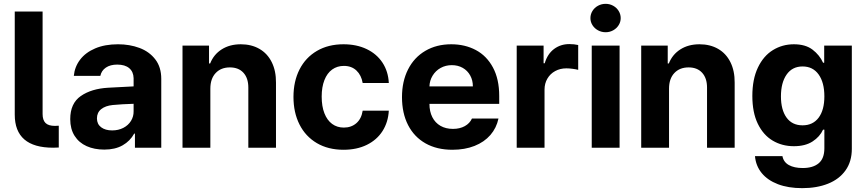

<svg xmlns="http://www.w3.org/2000/svg" viewBox="-20 -767 4499 997"><path d="M265.6 -113.3Q277.3 -113.3 285.2 -114.3V-1Q274.4 0 255.9 0Q56.6 0 56.6 -171.9V-707H201.2V-174.8Q201.2 -143.6 216.3 -128.4Q231.4 -113.3 265.6 -113.3Z M542 -311.5Q595.7 -314.9 673.8 -318.4V-361.3Q672.9 -394.5 650.9 -413.1Q628.9 -431.6 588.9 -431.6Q552.7 -431.6 529.8 -416Q506.8 -400.4 501 -373H363.3Q367.7 -419.9 395.8 -457Q423.8 -494.1 474.1 -515.6Q524.4 -537.1 592.8 -537.1Q653.3 -537.1 704.3 -518.1Q755.4 -499 786.4 -458.7Q817.4 -418.5 817.4 -357.4V0H680.7V-73.2H676.8Q655.8 -34.7 616.9 -12.5Q578.1 9.8 521.5 9.8Q469.7 9.8 429.9 -8.1Q390.1 -25.9 367.4 -61.5Q344.7 -97.2 344.7 -148.4Q344.7 -230.5 399.9 -268.6Q455.1 -306.6 542 -311.5ZM562.5 -89.8Q594.7 -89.8 620.4 -103Q646 -116.2 660.2 -139.2Q674.3 -162.1 673.8 -189.5V-228Q650.9 -227.5 617.2 -225.6Q583.5 -223.6 565.4 -221.7Q527.3 -217.8 505.4 -200.2Q483.4 -182.6 483.4 -152.3Q483.4 -122.6 505.1 -106.2Q526.9 -89.8 562.5 -89.8Z M1072.3 0H927.7V-530.3H1065.4V-437.5H1071.3Q1089.8 -484.4 1131.3 -510.7Q1172.9 -537.1 1230.5 -537.1Q1285.6 -537.1 1327.1 -513.2Q1368.7 -489.3 1391.1 -444.1Q1413.6 -398.9 1413.1 -337.9V0H1269.5V-312.5Q1269.5 -361.3 1244.1 -389.2Q1218.8 -417 1173.8 -417Q1127.4 -417 1099.9 -387.7Q1072.3 -358.4 1072.3 -306.6Z M1503.9 -263.7Q1503.9 -344.7 1535.4 -406.5Q1566.9 -468.3 1625.7 -502.7Q1684.6 -537.1 1763.7 -537.1Q1831.5 -537.1 1883.8 -512.2Q1936 -487.3 1966.1 -441.7Q1996.1 -396 1999 -335.9H1863.3Q1856.4 -376.5 1831.1 -400.6Q1805.7 -424.8 1765.6 -424.8Q1731 -424.8 1704.8 -406Q1678.7 -387.2 1664.6 -351.1Q1650.4 -314.9 1650.4 -265.6Q1650.4 -214.8 1664.6 -178.7Q1678.7 -142.6 1704.6 -123.5Q1730.5 -104.5 1765.6 -104.5Q1804.2 -104.5 1830.6 -127.4Q1856.9 -150.4 1863.3 -192.4H1999Q1995.6 -132.3 1966.3 -86.4Q1937 -40.5 1885 -14.9Q1833 10.7 1763.7 10.7Q1684.1 10.7 1625.2 -23.9Q1566.4 -58.6 1535.2 -120.6Q1503.9 -182.6 1503.9 -263.7Z M2067.4 -262.7Q2067.4 -344.2 2098.9 -406.5Q2130.4 -468.8 2188.5 -502.9Q2246.6 -537.1 2323.2 -537.1Q2394.5 -537.1 2450.9 -507.1Q2507.3 -477.1 2539.8 -416.5Q2572.3 -356 2572.3 -268.6V-227.5H2210Q2210 -188 2224.9 -158.7Q2239.7 -129.4 2267.3 -113.5Q2294.9 -97.7 2332 -97.7Q2367.7 -97.7 2393.6 -112.1Q2419.4 -126.5 2430.7 -151.4H2568.4Q2558.1 -102.5 2526.4 -65.9Q2494.6 -29.3 2444.1 -9.3Q2393.6 10.7 2329.1 10.7Q2248.5 10.7 2189.7 -22.5Q2130.9 -55.7 2099.1 -117.4Q2067.4 -179.2 2067.4 -262.7ZM2435.5 -318.4Q2435.5 -350.1 2421.6 -375.2Q2407.7 -400.4 2382.8 -414.6Q2357.9 -428.7 2326.2 -428.7Q2293.9 -428.7 2267.8 -414.1Q2241.7 -399.4 2226.3 -374Q2210.9 -348.6 2210 -318.4Z M2663.1 -530.3H2802.7V-438.5H2808.6Q2822.8 -486.8 2856.9 -512.5Q2891.1 -538.1 2936.5 -538.1Q2961.4 -538.1 2982.4 -533.2V-404.3Q2971.7 -407.2 2953.6 -409.7Q2935.5 -412.1 2920.9 -412.1Q2888.7 -412.1 2862.8 -397.9Q2836.9 -383.8 2822.3 -358.6Q2807.6 -333.5 2807.6 -301.8V0H2663.1Z M3052.7 -530.3H3197.3V0H3052.7ZM3045.9 -672.9Q3045.9 -692.9 3056.4 -710Q3066.9 -727.1 3085.2 -737.1Q3103.5 -747.1 3125 -747.1Q3146 -747.1 3164.1 -737.1Q3182.1 -727.1 3192.6 -710Q3203.1 -692.9 3203.1 -672.9Q3203.1 -653.3 3192.6 -636.5Q3182.1 -619.6 3164.1 -609.6Q3146 -599.6 3125 -599.6Q3103.5 -599.6 3085.2 -609.6Q3066.9 -619.6 3056.4 -636.5Q3045.9 -653.3 3045.9 -672.9Z M3454.1 0H3309.6V-530.3H3447.3V-437.5H3453.1Q3471.7 -484.4 3513.2 -510.7Q3554.7 -537.1 3612.3 -537.1Q3667.5 -537.1 3709 -513.2Q3750.5 -489.3 3772.9 -444.1Q3795.4 -398.9 3794.9 -337.9V0H3651.4V-312.5Q3651.4 -361.3 3626 -389.2Q3600.6 -417 3555.7 -417Q3509.3 -417 3481.7 -387.7Q3454.1 -358.4 3454.1 -306.6Z M3900.4 43.9H4043Q4048.8 74.7 4076.4 90.1Q4104 105.5 4148.4 105.5Q4201.7 105.5 4231.2 80.8Q4260.7 56.2 4260.7 2.9V-93.8H4253.9Q4237.3 -57.1 4199.5 -32.5Q4161.6 -7.8 4102.5 -7.8Q4041 -7.8 3992.2 -36.9Q3943.4 -65.9 3915 -124.5Q3886.7 -183.1 3886.7 -268.6Q3886.7 -355.5 3915.5 -416Q3944.3 -476.6 3993.4 -506.8Q4042.5 -537.1 4102.5 -537.1Q4162.6 -537.1 4199.2 -509.3Q4235.8 -481.4 4253.9 -441.4H4259.8V-530.3H4403.3V5.9Q4403.3 71.8 4370.6 117.7Q4337.9 163.6 4279.8 186.8Q4221.7 210 4145.5 210Q4073.2 210 4019.5 189.5Q3965.8 168.9 3935.3 131.6Q3904.8 94.2 3900.4 43.9ZM4260.7 -266.6Q4260.7 -338.4 4231 -380.1Q4201.2 -421.9 4147.5 -421.9Q4093.8 -421.9 4064.5 -379.6Q4035.2 -337.4 4035.2 -266.6Q4035.2 -196.8 4064.2 -156.5Q4093.3 -116.2 4147.5 -116.2Q4201.2 -116.2 4231 -156Q4260.7 -195.8 4260.7 -266.6Z"/></svg>

Font: Pretendard GOV
Style: Bold
Weight: 700
Designer: Base glyphs from Inter by Rasmus Andersson; Hangeul glyphs from Noto Sans CJK(Source Han Sans) by Jang Soo-young and Kan
Foundry: Kil Hyung-jin
Version: Version 1.309